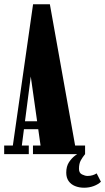

<svg xmlns="http://www.w3.org/2000/svg" viewBox="-22 -720 492 897"><path d="M-2.5 0V-40H38L132.5 -700H211L329 -40H375.5V0H132V-40H167.5L121 -368H122.5L80 -40H112.5V0ZM74.5 -116.5V-153.5H174.5V-116.5ZM371 157Q347.5 157 328.5 149.2Q309.5 141.5 298.5 125.8Q287.5 110 287.5 86.5Q287.5 57.5 300.2 38Q313 18.5 329.8 6.2Q346.5 -6 359 -13.5L375.5 0Q364 14 355.5 29.2Q347 44.5 347 69Q347 88 361.2 95Q375.5 102 387 102Q400 102 411 98.5Q422 95 429.5 90L449.5 129Q436.5 141.5 415.8 149.2Q395 157 371 157Z"/></svg>

Font: Imbue Thin 10pt Black
Style: Regular
Weight: 900
Version: Version 1.102